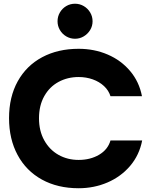

<svg xmlns="http://www.w3.org/2000/svg" viewBox="-20 -1005 809 1036"><path d="M28.8 -367.7Q28.8 -481.9 75.7 -566.4Q122.6 -650.9 207.5 -696.3Q292.5 -741.7 404.3 -741.7Q488.8 -741.7 561 -710.7Q633.3 -679.7 682.1 -621.8Q731 -564 746.1 -485.8H576.2Q566.4 -517.1 541.3 -540.5Q516.1 -564 480.5 -576.7Q444.8 -589.4 404.3 -589.4Q344.7 -589.4 295.9 -563Q247.1 -536.6 218.8 -486.1Q190.4 -435.5 190.4 -366.7Q190.4 -298.8 218.8 -247.8Q247.1 -196.8 295.7 -169.4Q344.2 -142.1 404.3 -142.1Q467.3 -142.1 514.6 -169.9Q562 -197.8 576.2 -247.1H747.1Q731.9 -168.5 682.4 -110.1Q632.8 -51.8 560.1 -20.5Q487.3 10.7 404.3 10.7Q291 10.7 206.1 -36.1Q121.1 -83 75 -168.7Q28.8 -254.4 28.8 -367.7ZM290.5 -890.1Q290.5 -916 303.2 -937.7Q315.9 -959.5 337.4 -972.2Q358.9 -984.9 384.8 -984.9Q410.2 -984.9 431.9 -972.2Q453.6 -959.5 466.6 -937.7Q479.5 -916 479.5 -890.1Q479.5 -864.7 466.6 -843.3Q453.6 -821.8 431.9 -808.8Q410.2 -795.9 384.8 -795.9Q359.4 -795.9 337.6 -808.6Q315.9 -821.3 303.2 -843Q290.5 -864.7 290.5 -890.1Z"/></svg>

Font: Glacial Indifference
Style: Bold
Weight: 700
Designer: Alfredo Marco Pradil
Foundry: Alfredo Marco Pradil
Version: Version 1.312